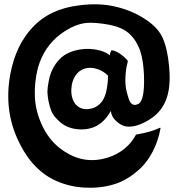

<svg xmlns="http://www.w3.org/2000/svg" viewBox="-20 -631 836 903"><path d="M580 -337Q572 -308 570 -271Q568 -237 574 -207Q576 -197 582 -177Q588 -157 592 -152Q604 -132 625 -140Q642 -144 650 -173Q660 -209 657 -280Q654 -348 639 -393Q619 -447 583 -477Q550 -504 492 -515Q423 -527 385 -523Q329 -517 267 -472Q187 -413 158 -311Q141 -242 144 -176Q147 -108 177.5 -42.5Q208 23 259 64Q354 139 460 117Q512 107 554 77Q596 47 619 3L620 2Q691 -10 732 -30Q733 -31 734 -30Q735 -29 735 -28Q728 11 714 47Q685 119 638 163Q592 206 541 227Q481 251 409 252Q337 253 276 232Q209 210 160 164Q109 118 70 39Q-4 -110 29 -285Q55 -419 132 -501Q214 -590 354 -606Q446 -618 522 -600Q597 -583 658 -544Q722 -504 745 -453Q768 -400 775 -321Q784 -230 765 -173Q747 -117 702 -82Q673 -60 641 -47Q603 -32 575 -36Q550 -39 525 -63Q506 -79 501 -109Q475 -62 436 -40Q398 -19 347 -23Q299 -27 266 -54Q232 -82 221 -110Q205 -153 203 -199Q203 -217 209 -249Q213 -272 221 -292Q239 -335 270 -362Q303 -389 354 -398Q403 -406 448 -394Q479 -386 496 -371Q497 -382 504 -394Q504 -395 505 -395Q530 -391 554 -371Q566 -362 573 -354Q581 -346 581 -345Q581 -341 580 -337ZM480 -202Q488 -240 488 -275Q467 -297 435.5 -307Q404 -317 377 -308Q350 -299 334 -274Q318 -249 316 -217Q313 -188 322.5 -163Q332 -138 353 -126Q378 -112 412 -121Q440 -128 460 -154Q474 -175 480 -202Z"/></svg>

Font: Tovari Sans
Style: Bold
Weight: 700
Designer: Verneri Kontto, Denis Ignatov
Foundry: Verneri Kontto
Version: Version 1.10 May 7, 2019